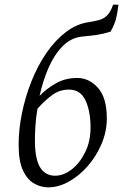

<svg xmlns="http://www.w3.org/2000/svg" viewBox="-20 -790 529 825"><path d="M439 -281Q439 -225 416.5 -172Q394 -119 357.5 -77Q321 -35 276.5 -10Q232 15 187 15Q157 15 127.5 -1Q98 -17 79 -57Q60 -97 60 -169Q60 -234 74.5 -304.5Q89 -375 115.5 -441.5Q142 -508 179.5 -562.5Q217 -617 263.5 -652.5Q310 -688 363 -695Q388 -699 407.5 -704.5Q427 -710 441.5 -725Q456 -740 466 -770H489Q485 -736 479 -711Q473 -686 455 -654Q423 -644 395.5 -640Q368 -636 334 -633Q285 -628 249 -591.5Q213 -555 188.5 -498.5Q164 -442 150 -378Q182 -411 222 -433Q262 -455 312 -455Q363 -455 401 -412.5Q439 -370 439 -281ZM217 -35Q253 -35 288 -62Q323 -89 346.5 -137Q370 -185 369 -248Q368 -316 346.5 -360.5Q325 -405 276 -405Q237 -405 205.5 -382.5Q174 -360 141 -323Q135 -288 132.5 -253Q130 -218 130 -187Q130 -108 152 -71.5Q174 -35 217 -35Z"/></svg>

Font: Bona Nova SC
Style: Italic
Weight: 400
Italic angle: -4°
Designer: Mateusz Machalski
Foundry: Capitalics
Version: Version 4.001; ttfautohint (v1.8.4.7-5d5b)